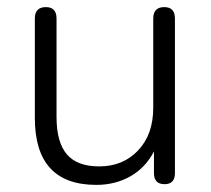

<svg xmlns="http://www.w3.org/2000/svg" viewBox="-20 -512 593 540"><path d="M251 8Q78 8 78 -180V-460Q78 -492 109 -492Q139 -492 139 -460V-183Q139 -112 168 -78Q197 -44 259 -44Q326 -44 368.5 -89Q411 -134 411 -209V-460Q411 -492 442 -492Q472 -492 472 -460V-25Q472 6 443 6Q413 6 413 -25V-86Q389 -40 346.5 -16Q304 8 251 8Z"/></svg>

Font: Nunito Light
Style: Regular
Weight: 300
Designer: Vernon Adams
Foundry: Vernon Adams
Version: Version 3.601; ttfautohint (v1.8.2.53-6de2)